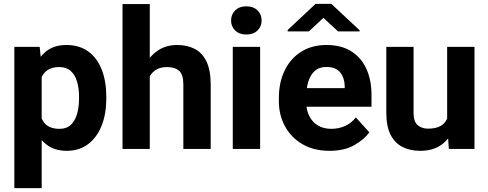

<svg xmlns="http://www.w3.org/2000/svg" viewBox="-20 -771 2529 994"><path d="M195.8 -426.8V203.1H54.2V-528.3H185.5ZM530.3 -270V-259.8Q530.3 -182.6 506.6 -121.8Q482.9 -61 437.3 -25.6Q391.6 9.8 325.2 9.8Q259.8 9.8 217.8 -24.9Q175.8 -59.6 152.3 -118.7Q128.9 -177.7 119.1 -251V-271.5Q128.9 -348.6 152.1 -408.9Q175.3 -469.2 217 -503.7Q258.8 -538.1 323.7 -538.1Q390.6 -538.1 436.8 -504.6Q482.9 -471.2 506.6 -410.9Q530.3 -350.6 530.3 -270ZM389.2 -259.8V-270Q389.2 -313.5 378.9 -348.4Q368.7 -383.3 346.2 -403.6Q323.7 -423.8 287.1 -423.8Q249 -423.8 225.8 -408Q202.6 -392.1 191.4 -362.5Q180.2 -333 178.2 -292V-230Q181.6 -175.3 206.1 -139.6Q230.5 -104 288.1 -104Q325.2 -104 347.2 -125.2Q369.1 -146.5 379.1 -181.6Q389.2 -216.8 389.2 -259.8Z M755.4 -750V0H614.3V-750ZM734.4 -282.2 695.3 -281.2Q695.3 -355.5 720.5 -413.6Q745.6 -471.7 790.8 -504.9Q835.9 -538.1 896.5 -538.1Q948.7 -538.1 987.8 -518.1Q1026.9 -498 1048.8 -452.9Q1070.8 -407.7 1070.8 -333V0H929.2V-334Q929.2 -385.3 907.2 -404.5Q885.3 -423.8 844.7 -423.8Q804.7 -423.8 780.5 -405Q756.3 -386.2 745.4 -354.2Q734.4 -322.3 734.4 -282.2Z M1326.7 -528.3V0H1185.1V-528.3ZM1176.3 -665Q1176.3 -696.8 1197.8 -717.5Q1219.2 -738.3 1255.4 -738.3Q1291.5 -738.3 1313 -717.5Q1334.5 -696.8 1334.5 -665Q1334.5 -633.8 1313 -613Q1291.5 -592.3 1255.4 -592.3Q1219.2 -592.3 1197.8 -613Q1176.3 -633.8 1176.3 -665Z M1686 9.8Q1604 9.8 1545.2 -24.9Q1486.3 -59.6 1455.1 -117.7Q1423.8 -175.8 1423.8 -246.1V-265.1Q1423.8 -344.7 1453.9 -406.5Q1483.9 -468.3 1539.3 -503.2Q1594.7 -538.1 1670.4 -538.1Q1746.6 -538.1 1798.3 -505.6Q1850.1 -473.1 1876.7 -414.8Q1903.3 -356.4 1903.3 -278.3V-218.3H1484.4V-314.9H1764.6V-325.7Q1763.7 -368.2 1741 -396.2Q1718.3 -424.3 1669.4 -424.3Q1632.3 -424.3 1609.4 -403.6Q1586.4 -382.8 1575.7 -346.9Q1564.9 -311 1564.9 -265.1V-246.1Q1564.9 -204.1 1580.3 -172.1Q1595.7 -140.1 1624.8 -122.1Q1653.8 -104 1694.8 -104Q1733.9 -104 1766.4 -118.7Q1798.8 -133.3 1822.3 -163.1L1892.1 -85.9Q1866.7 -49.8 1814.9 -20Q1763.2 9.8 1686 9.8ZM1695.3 -751 1841.8 -614.3V-608.4H1730L1654.3 -678.7L1579.1 -608.4H1469.2V-615.7L1613.8 -751Z M2294.9 -126.5V-528.3H2436.5V0H2303.7ZM2311.5 -235.8 2353 -236.8Q2353 -166 2331.5 -110.1Q2310.1 -54.2 2266.4 -22.2Q2222.7 9.8 2155.3 9.8Q2103 9.8 2063.5 -10.3Q2023.9 -30.3 2002 -73.5Q1980 -116.7 1980 -186.5V-528.3H2121.1V-185.5Q2121.1 -141.6 2142.1 -123.3Q2163.1 -105 2195.8 -105Q2261.7 -105 2286.6 -142.3Q2311.5 -179.7 2311.5 -235.8Z"/></svg>

Font: RobotoDEMO
Style: Regular
Weight: 400
Designer: Christian Robertson
Foundry: Google
Version: Version 2.136